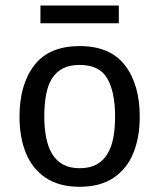

<svg xmlns="http://www.w3.org/2000/svg" viewBox="-20 -679 586 707"><path d="M273.4 8.8Q198.2 8.8 148.9 -23.9Q99.6 -56.6 75.7 -114.7Q51.8 -172.9 51.8 -249Q51.8 -367.7 106.2 -438.5Q160.6 -509.3 273.4 -509.3Q385.7 -509.3 440.2 -438.5Q494.6 -367.7 494.6 -249Q494.6 -172.9 470.7 -114.7Q446.8 -56.6 397.7 -23.9Q348.6 8.8 273.4 8.8ZM273.4 -59.6Q310.1 -59.6 335.2 -73.2Q360.4 -86.9 375.5 -112.3Q391.1 -137.7 397.5 -173.1Q403.8 -208.5 403.8 -250Q403.8 -340.3 375 -390.1Q346.2 -439.9 273.4 -439.9Q236.8 -439.9 212.2 -427.5Q187.5 -415 171.9 -390.6Q156.7 -366.7 149.9 -331.3Q143.1 -295.9 143.1 -250Q143.1 -208.5 149.9 -173.1Q156.7 -137.7 171.9 -112.3Q187.5 -86.9 212.2 -73.2Q236.8 -59.6 273.4 -59.6ZM128.9 -593.3V-658.7H417.5V-593.3Z"/></svg>

Font: Mako
Style: Regular
Weight: 400
Designer: vernon adams
Foundry: vernon adams
Version: Version 1.100; ttfautohint (v1.8.4.7-5d5b);gftools[0.9.33]